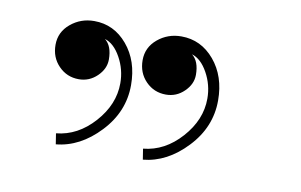

<svg xmlns="http://www.w3.org/2000/svg" viewBox="-44 -676 688 439"><g transform="rotate(10 300.0 -456.5)"><path d="M131.8 -465.8Q104 -465.8 85 -485.4Q65.9 -504.9 65.9 -534.2Q65.9 -564 89.4 -583.5Q112.8 -603 144 -603Q189.9 -603 220.9 -566.2Q252 -529.3 252 -473.1Q252 -411.1 206.8 -363.3Q161.6 -315.4 106 -310.1L102.1 -335Q151.9 -339.8 189.5 -381.8Q227.1 -423.8 227.1 -473.1Q227.1 -504.9 211.7 -532.7Q196.3 -560.5 174.8 -566.9Q191.9 -553.7 191.9 -522Q191.9 -500.5 174.1 -483.2Q156.2 -465.8 131.8 -465.8ZM334 -465.8Q306.2 -465.8 287.1 -485.4Q268.1 -504.9 268.1 -534.2Q268.1 -564 291.5 -583.5Q314.9 -603 346.2 -603Q392.1 -603 423.1 -566.2Q454.1 -529.3 454.1 -473.1Q454.1 -411.1 408.9 -363.3Q363.8 -315.4 308.1 -310.1L304.2 -335Q354 -339.8 391.6 -381.8Q429.2 -423.8 429.2 -473.1Q429.2 -504.9 413.8 -532.7Q398.4 -560.5 377 -566.9Q394 -553.7 394 -522Q394 -500.5 376.2 -483.2Q358.4 -465.8 334 -465.8Z"/></g></svg>

Font: Compagnon Light
Style: Regular
Weight: 400
Designer: Juliette Duhe, Lea Pradine
Foundry: Velvetyne Type Foundry
Version: Version 1.000;PS 001.000;hotconv 1.0.88;makeotf.lib2.5.64775